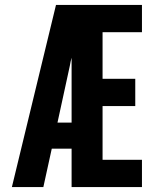

<svg xmlns="http://www.w3.org/2000/svg" viewBox="-20 -755 640 775"><path d="M28 0 206 -735H553V-625H394V-437H526V-327H394V-110H553V0H269V-155H189L155 0ZM269 -260V-522Q267 -514 265 -506Q263 -498 262 -490L212 -260Z"/></svg>

Font: Iosevka Custom XBdEx
Style: Regular
Weight: 800
Width: 7
Monospace: yes
Designer: Belleve Invis
Foundry: Belleve Invis
Version: Version 11.2.4; ttfautohint (v1.8.4)